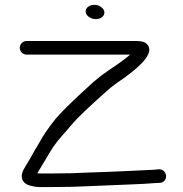

<svg xmlns="http://www.w3.org/2000/svg" viewBox="-20 -783 741 777"><path d="M506.6 -562C487.2 -545.1 457.8 -523.4 419.8 -498.5C400.3 -485.6 380.6 -470.6 359.8 -452.7C284 -384.4 232.8 -334.8 205 -302.3C171 -259.5 153 -230.8 144.6 -215.4C136.7 -201 129.1 -188.3 122 -177.3L121.8 -176.9L104.1 -145.1C95 -128.7 86.7 -117.2 77.6 -100.6C63.7 -76.8 63.4 -51 87.3 -37.7C92 -35 97.4 -33 103.3 -31.4C116.8 -27.9 129.5 -26 141.5 -26H189.2C216.1 -26 243.3 -26.3 271.8 -27L349.3 -30C372.8 -30.7 397.3 -31.7 421.9 -33C479.5 -36.2 554.3 -37.3 605.1 -42C611.9 -42.3 619.1 -42.7 627.2 -43C643.3 -43.7 653 -57.8 652.1 -71C651.3 -83.4 641.7 -98 624.2 -98H623.6L602.3 -96C538.6 -93.1 433.8 -87.5 345.2 -85L269.2 -82C241.7 -81.3 214.5 -81 188.5 -81H143C139.9 -81 130.3 -80.9 131.6 -82.9C152.2 -115.9 172.6 -152.9 195.1 -188.1C220.7 -224.5 237.7 -239.4 272.5 -281.4C290.9 -303.8 338.6 -349.4 414.1 -416.4C432.3 -432.4 454.2 -449 480.1 -465.9C559 -523 602.6 -570.6 576.8 -602.4C567.2 -614.1 551.3 -617 533.2 -617H87.5C72.5 -617 60 -604.5 60 -589.5C60 -574.5 72.5 -562 87.5 -562ZM392.6 -713.4C405.9 -723.7 406.4 -741.1 390.6 -753.7C373.9 -766.9 349.8 -765.9 336.3 -755.4C323.2 -745.1 322.6 -727.6 338.9 -715.2C355.5 -702.5 379.1 -702.9 392.6 -713.4Z"/></svg>

Font: MewTooHand
Style: BdWide
Weight: 400
Designer: Mew Too, Robert Jablonski
Version: Version 0.77